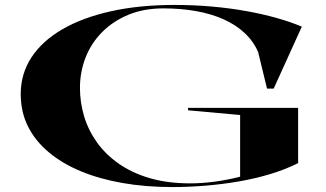

<svg xmlns="http://www.w3.org/2000/svg" viewBox="-20 -743 1320 778"><path d="M742 -296V-306H1188V-82Q1136 -56 1074.5 -37.5Q1013 -19 946 -7.5Q879 4 810.5 9.5Q742 15 678 15Q570 15 476 -1.5Q382 -18 306.5 -49.5Q231 -81 176.5 -127Q122 -173 93 -231.5Q64 -290 64 -362Q64 -444 107.5 -510.5Q151 -577 233 -624.5Q315 -672 430 -697.5Q545 -723 687 -723Q765 -723 838.5 -716.5Q912 -710 978.5 -698Q1045 -686 1101.5 -670Q1158 -654 1203 -635L1089 -384H1062L1026 -532Q1007 -576 971 -609.5Q935 -643 885.5 -665Q836 -687 774.5 -698Q713 -709 642 -709Q563 -709 501 -683.5Q439 -658 394.5 -613.5Q350 -569 327 -510.5Q304 -452 304 -387Q304 -329 320.5 -273Q337 -217 371.5 -168Q406 -119 459.5 -81Q513 -43 585.5 -21.5Q658 0 751 0Q796 0 847 -6.5Q898 -13 953 -27V-277Z"/></svg>

Font: Kalnia Expanded
Style: Regular
Weight: 400
Width: 7
Designer: Frida Medrano
Foundry: Frida Medrano
Version: Version 1.105